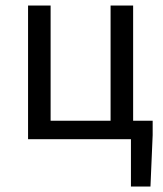

<svg xmlns="http://www.w3.org/2000/svg" viewBox="-20 -506 594 698"><path d="M82 0V-486H164V-67H382V-486H464V-67H535V-15L527 172H456V0Z"/></svg>

Font: Pinyin1712
Style: Regular
Weight: 400
Version: Version 1